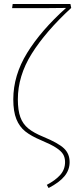

<svg xmlns="http://www.w3.org/2000/svg" viewBox="-20 -752 379 968"><path d="M339 -712Q209 -592 139.5 -480.5Q70 -369 70 -251Q70 -196 82.5 -161.5Q95 -127 122.5 -104.5Q150 -82 199 -62Q274 -31 302.5 -4Q331 23 331 65Q331 105 305 136.5Q279 168 225 196L216 180Q261 156 284.5 129Q308 102 308 65Q308 42 298 25.5Q288 9 262.5 -7.5Q237 -24 187 -45Q137 -66 107.5 -89.5Q78 -113 62.5 -151.5Q47 -190 47 -251Q47 -372 117 -485.5Q187 -599 313 -712Q286 -711 212 -711H41L44 -732H335Z"/></svg>

Font: Fira Sans Condensed Thin
Style: Regular
Weight: 250
Width: 3
Designer: Carrois Corporate & Edenspiekermann AG
Foundry: Carrois Corporate GbR & Edenspiekermann AG
Version: Version 4.203